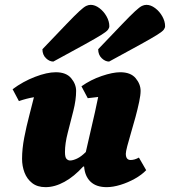

<svg xmlns="http://www.w3.org/2000/svg" viewBox="-20 -760 701 792"><path d="M168 12Q134 12 112.5 -5Q91 -22 81 -48.5Q71 -75 71 -105Q71 -146 80 -192.5Q89 -239 100.5 -282.5Q112 -326 120 -359Q90 -354 58 -343L32 -392Q75 -424 124.5 -443Q174 -462 210 -462Q253 -462 273.5 -437.5Q294 -413 294 -385Q294 -348 282.5 -302.5Q271 -257 259.5 -212.5Q248 -168 248 -133Q248 -111 254.5 -104.5Q261 -98 269 -98Q281 -98 298 -106Q315 -114 334 -133Q343 -175 357.5 -235.5Q372 -296 385 -360Q375 -359 364 -357.5Q353 -356 342 -355L316 -404Q354 -431 399.5 -446.5Q445 -462 476 -462Q519 -462 539.5 -437.5Q560 -413 560 -385Q560 -368 554 -339.5Q548 -311 539 -277.5Q530 -244 520.5 -212.5Q511 -181 505 -157.5Q499 -134 499 -126Q499 -100 519 -100Q535 -100 553 -110L583 -58Q565 -39 536.5 -23Q508 -7 477 2.5Q446 12 420 12Q377 12 353.5 -10.5Q330 -33 327 -73H323Q286 -32 246 -10Q206 12 168 12ZM200 -506Q184 -506 169.5 -520Q155 -534 155 -557Q218 -623 253.5 -660Q289 -697 307.5 -714Q326 -731 335.5 -735.5Q345 -740 354 -740Q372 -740 390 -726.5Q408 -713 419.5 -692.5Q431 -672 431 -652Q431 -645 425.5 -637.5Q420 -630 398.5 -616.5Q377 -603 330 -577Q283 -551 200 -506ZM430 -506Q414 -506 399.5 -520Q385 -534 385 -557Q448 -623 483.5 -660Q519 -697 537.5 -714Q556 -731 565.5 -735.5Q575 -740 584 -740Q602 -740 620 -726.5Q638 -713 649.5 -692.5Q661 -672 661 -652Q661 -645 655.5 -637.5Q650 -630 628.5 -616.5Q607 -603 560 -577Q513 -551 430 -506Z"/></svg>

Font: Petrona Black
Style: Italic
Weight: 900
Italic angle: -9°
Designer: Ringo R. Seeber
Foundry: Ringo R. Seeber
Version: Version 2.001; ttfautohint (v1.8.3)